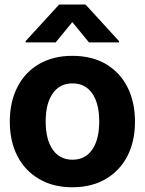

<svg xmlns="http://www.w3.org/2000/svg" viewBox="-20 -792 621 823"><path d="M290 10.7Q207 10.7 147.5 -24.9Q86.9 -60.1 54.4 -123.5Q22 -187 22 -270.5Q22 -355.5 54.7 -418.9Q87.4 -482.9 147.9 -517.8Q208.5 -552.7 290 -552.7Q373 -552.7 433.6 -517.6Q494.1 -481.9 526.4 -418.5Q558.6 -355 558.6 -270.5Q558.6 -186.5 526.4 -123.5Q493.2 -59.6 432.6 -24.4Q372.1 10.7 290 10.7ZM291 -107.4Q345.2 -107.4 375.2 -150.6Q405.3 -193.8 405.3 -271.5Q405.3 -348.6 375.2 -391.6Q345.2 -434.6 291 -434.6Q236.3 -434.6 206.1 -391.6Q175.8 -348.6 175.8 -271.5Q175.8 -193.8 206.1 -150.6Q236.3 -107.4 291 -107.4ZM490.2 -610.4H361.3L290 -697.3L218.8 -610.4H89.8V-615.7L233.4 -772.5H346.7L490.2 -615.7Z"/></svg>

Font: Inter Tight Stencil
Style: Bold
Weight: 700
Designer: Rasmus Andersson
Foundry: rsms
Version: Version 3.004;Glyphs 3.1.2 (3151)